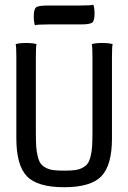

<svg xmlns="http://www.w3.org/2000/svg" viewBox="-20 -783 540 808"><path d="M317.9 -680.2H182.1Q137.2 -680.2 127 -676.8Q122.1 -691.4 122.1 -713.9Q122.1 -744.6 132.1 -752.2Q142.1 -759.8 182.1 -759.8H317.9Q362.8 -759.8 373 -763.2Q377.9 -748.5 377.9 -726.1Q377.9 -695.3 367.9 -687.7Q357.9 -680.2 317.9 -680.2ZM451.2 -200.2Q451.2 -87.9 406.7 -41.5Q362.3 4.9 250 4.9Q137.2 4.9 93 -41.5Q48.8 -87.9 48.8 -200.2V-542Q48.8 -588.4 45.9 -597.2Q60.5 -602.1 89.8 -602.1Q119.1 -602.1 133.8 -597.2Q130.9 -588.4 130.9 -542V-228Q130.9 -191.4 132.3 -167.7Q133.8 -144 138.9 -124.3Q144 -104.5 151.6 -94.2Q159.2 -84 173.3 -76.7Q187.5 -69.3 205.1 -67.1Q222.7 -64.9 250 -64.9Q277.3 -64.9 294.9 -67.1Q312.5 -69.3 326.7 -76.7Q340.8 -84 348.4 -94.2Q356 -104.5 361.1 -124.3Q366.2 -144 367.7 -167.7Q369.1 -191.4 369.1 -228V-542Q369.1 -588.4 366.2 -597.2Q380.9 -602.1 410.2 -602.1Q439.5 -602.1 454.1 -597.2Q451.2 -588.4 451.2 -542Z"/></svg>

Font: Nikodecs
Style: Medium
Weight: 500
Version: Version 0.29